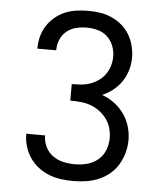

<svg xmlns="http://www.w3.org/2000/svg" viewBox="-53 -789 707 844"><g transform="rotate(5 300.0 -367.5)"><path d="M303 8Q275 8 247.5 4.5Q220 1 194.5 -9Q169 -19 147 -36Q125 -53 109.5 -75.5Q94 -98 86 -125Q78 -152 78 -179V-181H161V-180Q161 -154 172.5 -130.5Q184 -107 205 -92Q226 -77 251.5 -71.5Q277 -66 303 -66Q330 -66 356.5 -73Q383 -80 404 -97.5Q425 -115 435 -141Q445 -167 445 -194Q445 -217 438.5 -239Q432 -261 418.5 -279Q405 -297 386.5 -310.5Q368 -324 347 -331.5Q326 -339 303 -341Q280 -343 258 -343V-416Q278 -416 299 -417.5Q320 -419 339.5 -426Q359 -433 376 -445Q393 -457 405 -474Q417 -491 423 -511Q429 -531 429 -552Q429 -577 420 -600Q411 -623 393 -639.5Q375 -656 351 -662.5Q327 -669 303 -669Q279 -669 256 -663.5Q233 -658 214.5 -643Q196 -628 186.5 -606Q177 -584 177 -560V-558H94V-562Q94 -588 101 -613.5Q108 -639 122 -660.5Q136 -682 156.5 -699Q177 -716 201 -726Q225 -736 251 -739.5Q277 -743 303 -743Q329 -743 355.5 -739Q382 -735 406.5 -724Q431 -713 451.5 -695.5Q472 -678 485.5 -655Q499 -632 505.5 -606Q512 -580 512 -554Q512 -526 504 -499Q496 -472 480.5 -449Q465 -426 443 -408.5Q421 -391 395 -380Q424 -370 449 -351.5Q474 -333 492 -308Q510 -283 519 -253Q528 -223 528 -193Q528 -164 520.5 -136.5Q513 -109 498.5 -84.5Q484 -60 462 -41.5Q440 -23 414 -12Q388 -1 359.5 3.5Q331 8 303 8Z"/></g></svg>

Font: Iosevka Fixed Extended
Style: Regular
Weight: 400
Width: 7
Monospace: yes
Designer: Belleve Invis
Foundry: Belleve Invis
Version: Version 24.1.1; ttfautohint (v1.8.4)